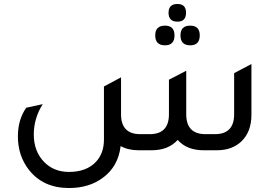

<svg xmlns="http://www.w3.org/2000/svg" viewBox="-20 -756 1375 966"><path d="M873 -647Q828 -647 828 -692Q828 -736 873 -736Q916 -736 916 -692Q916 -647 873 -647ZM810 -528Q761 -528 761 -578Q761 -627 810 -627Q858 -627 858 -578Q858 -528 810 -528ZM888 -578Q888 -627 937 -627Q985 -627 985 -578Q985 -528 937 -528Q888 -528 888 -578ZM1158 -388 1245 -434V-178Q1245 -93 1194 -44Q1147 0 1071 0H1004Q920 0 874 -52Q827 0 743 0H677Q625 0 587 -21Q575 81 498 138Q429 190 327 190Q197 190 125 98Q70 27 70 -70Q70 -154 112 -214L195 -232Q150 -161 150 -79Q150 5 202 59Q251 109 327 109Q415 109 463 58Q503 15 503 -54V-321L589 -367V-181Q589 -81 686 -81H733Q830 -81 830 -181V-355L917 -400V-181Q917 -81 1014 -81H1061Q1158 -81 1158 -181Z"/></svg>

Font: TajawalTap Med
Style: Regular
Weight: 500
Designer: Boutros Fonts
Foundry: Created by Boutros International 2017
Version: Version 2.700